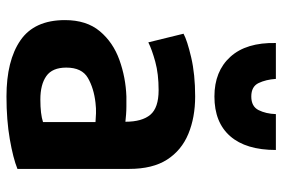

<svg xmlns="http://www.w3.org/2000/svg" viewBox="-156 -682 851 578"><g transform="rotate(90 269.0 -392.5)"><path d="M488 -356Q488 -427 460 -470.5Q432 -514 382.5 -534.5Q333 -555 270 -555Q203 -555 152 -543Q101 -531 81 -520L107 -414Q129 -425 165.5 -435Q202 -445 251 -445Q304 -445 325 -420Q346 -395 346 -345Q337 -346 324.5 -347Q312 -348 300 -348Q292 -348 283.5 -348Q275 -348 270 -348Q213 -346 160 -327Q107 -308 73.5 -268Q40 -228 40 -163Q40 -71 101 -29Q162 13 270 13Q341 13 398.5 3Q456 -7 488 -20ZM347 -97Q323 -89 279 -89Q234 -89 208.5 -107Q183 -125 183 -167Q183 -214 214 -232Q245 -250 289 -255Q306 -257 320.5 -256.5Q335 -256 347 -255ZM270 -613Q348 -613 389.5 -660.5Q431 -708 431 -798H323Q322 -768 311 -746Q300 -724 270 -724Q240 -724 229.5 -746Q219 -768 217 -798H109Q107 -709 150.5 -661Q194 -613 270 -613Z"/></g></svg>

Font: Repo Bold
Style: Bold
Weight: 700
Designer: Stefan Peev
Foundry: Context Ltd
Version: Version 1.502